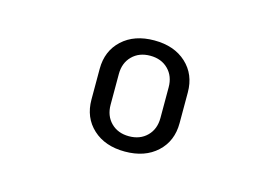

<svg xmlns="http://www.w3.org/2000/svg" viewBox="-52 -832 704 484"><g transform="rotate(15 300.0 -590.0)"><path d="M300 -445Q248 -445 216.5 -474Q185 -503 185 -550V-630Q185 -677 216.5 -706Q248 -735 300 -735Q352 -735 383.5 -706Q415 -677 415 -630V-550Q415 -503 383.5 -474Q352 -445 300 -445ZM300 -485Q329 -485 347 -503Q365 -521 365 -550V-630Q365 -659 347 -677Q329 -695 300 -695Q271 -695 253 -677Q235 -659 235 -630V-550Q235 -521 253 -503Q271 -485 300 -485Z"/></g></svg>

Font: Liga JetBrainsMono Nerd Font
Style: Regular
Weight: 400
Designer: Philipp Nurullin, Konstantin Bulenkov
Foundry: JetBrains
Version: Version 2.225; ttfautohint (v1.8.3)